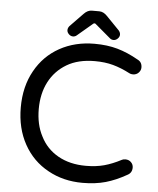

<svg xmlns="http://www.w3.org/2000/svg" viewBox="-58 -907 795 967"><g transform="rotate(5 339.5 -423.0)"><path d="M252.9 -749Q252.9 -759.8 260.7 -769.5L327.1 -837.9Q345.7 -857.4 367.2 -857.4H404.3Q425.8 -857.4 444.3 -837.9L510.7 -769.5Q518.6 -759.8 518.6 -749Q518.6 -738.3 509.3 -729Q500 -719.7 488.3 -719.7Q477.5 -719.7 469.7 -726.6L393.6 -791Q390.6 -794.9 385.7 -794.9Q381.8 -794.9 377.9 -791L301.8 -726.6Q293.9 -719.7 283.2 -719.7Q271.5 -719.7 262.2 -729Q252.9 -738.3 252.9 -749ZM220.7 -32.2Q141.6 -75.2 97.2 -155.3Q52.7 -235.4 52.7 -340.8Q52.7 -447.3 97.7 -527.3Q141.6 -606.4 219.2 -649.4Q296.9 -692.4 395.5 -692.4Q460 -692.4 511.7 -677.7Q563.5 -663.1 618.2 -631.8Q640.6 -621.1 640.6 -593.8Q640.6 -579.1 629.4 -567.4Q618.2 -555.7 600.6 -555.7Q589.8 -555.7 583 -559.6Q538.1 -583 497.1 -594.2Q456.1 -605.5 404.3 -605.5Q320.3 -605.5 262.7 -571.3Q205.1 -537.1 174.3 -478Q143.6 -418.9 143.6 -340.8Q143.6 -262.7 173.8 -205.1Q204.1 -143.6 263.7 -109.9Q323.2 -76.2 404.3 -76.2Q456.1 -76.2 497.1 -87.4Q538.1 -98.6 583 -122.1Q589.8 -126 600.6 -126Q618.2 -126 629.4 -114.7Q640.6 -103.5 640.6 -87.9Q640.6 -61.5 618.2 -49.8Q563.5 -18.6 511.7 -3.9Q460 10.7 395.5 10.7Q297.9 10.7 220.7 -32.2Z"/></g></svg>

Font: jf-openhuninn-1.0
Style: Regular
Weight: 400
Designer: [Kosugi Maru]
      Designed by Motoya company      

      [Varela Round]
      Joe Prince(Latin component); Avraham Co
Foundry: justfont CO.,LTD.
Version: 1.0